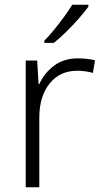

<svg xmlns="http://www.w3.org/2000/svg" viewBox="-20 -786 434 806"><path d="M307 -541Q346 -541 379 -533L370 -480Q338 -489 304 -489Q231 -489 188 -435Q145 -381 145 -292V0H88V-532H136L142 -433H145Q165 -478 206 -509.5Q247 -541 307 -541ZM351 -758Q336 -737 311.5 -709Q287 -681 259 -653.5Q231 -626 206 -606H166V-615Q185 -634 207 -661Q229 -688 249.5 -716Q270 -744 283 -766H351Z"/></svg>

Font: Noto Sans Thai Looped Light
Style: Regular
Weight: 300
Designer: Sasikarn Vongin, Ben Mitchell
Foundry: The Fontpad Ltd
Version: Version 1.001; ttfautohint (v1.8.4.7-5d5b)